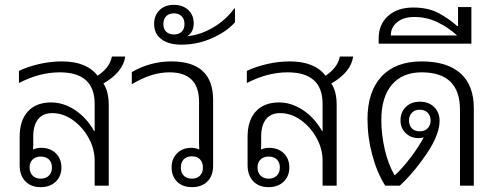

<svg xmlns="http://www.w3.org/2000/svg" viewBox="-20 -765 2054 791"><path d="M148 6Q107 6 84 -18.5Q61 -43 61 -85V-202Q61 -269 95 -306Q129 -343 191 -343Q241 -343 288.5 -312Q336 -281 368 -225H370V-337Q370 -467 226 -467Q143 -467 58 -423V-473Q96 -491 142.5 -501.5Q189 -512 235 -512Q337 -512 382 -453Q405 -468 420.5 -487.5Q436 -507 441 -532H496Q487 -468 406 -421Q428 -389 428 -332V0H370V-103Q370 -152 345 -197Q320 -242 280 -270.5Q240 -299 195 -299Q157 -299 137 -274Q117 -249 117 -203V-165Q117 -157 116 -149Q131 -156 150 -156Q187 -156 210 -133.5Q233 -111 233 -75Q233 -39 209.5 -16.5Q186 6 148 6ZM148 -29Q169 -29 181.5 -41.5Q194 -54 194 -75Q194 -96 181.5 -108Q169 -120 148 -120Q127 -120 114.5 -108Q102 -96 102 -75Q102 -54 114.5 -41.5Q127 -29 148 -29Z M771 6Q732 6 709.5 -16.5Q687 -39 687 -76Q687 -111 709.5 -133.5Q732 -156 768 -156Q786 -156 801 -149Q800 -161 800 -174V-346Q800 -467 678 -467Q604 -467 523 -418V-468Q599 -512 686 -512Q858 -512 858 -353V-82Q858 -41 834.5 -17.5Q811 6 771 6ZM771 -29Q792 -29 804 -41.5Q816 -54 816 -75Q816 -96 804 -108.5Q792 -121 771 -121Q749 -121 737 -108.5Q725 -96 725 -75Q725 -54 737 -41.5Q749 -29 771 -29Z M728 -581Q679 -581 650 -600Q615 -622 615 -667Q615 -701 637 -723Q659 -745 696 -745Q733 -745 755.5 -724Q778 -703 778 -669Q778 -633 752 -616Q806 -621 858.5 -652Q911 -683 945 -730H948V-673Q913 -634 853 -607.5Q793 -581 728 -581ZM697 -623Q716 -623 728 -634Q740 -645 740 -666Q740 -687 728 -698.5Q716 -710 697 -710Q676 -710 664.5 -698Q653 -686 653 -666Q653 -646 664.5 -634.5Q676 -623 697 -623Z M1087 6Q1046 6 1023 -18.5Q1000 -43 1000 -85V-202Q1000 -269 1034 -306Q1068 -343 1130 -343Q1180 -343 1227.5 -312Q1275 -281 1307 -225H1309V-337Q1309 -467 1165 -467Q1082 -467 997 -423V-473Q1035 -491 1081.5 -501.5Q1128 -512 1174 -512Q1276 -512 1321 -453Q1344 -468 1359.5 -487.5Q1375 -507 1380 -532H1435Q1426 -468 1345 -421Q1367 -389 1367 -332V0H1309V-103Q1309 -152 1284 -197Q1259 -242 1219 -270.5Q1179 -299 1134 -299Q1096 -299 1076 -274Q1056 -249 1056 -203V-165Q1056 -157 1055 -149Q1070 -156 1089 -156Q1126 -156 1149 -133.5Q1172 -111 1172 -75Q1172 -39 1148.5 -16.5Q1125 6 1087 6ZM1087 -29Q1108 -29 1120.5 -41.5Q1133 -54 1133 -75Q1133 -96 1120.5 -108Q1108 -120 1087 -120Q1066 -120 1053.5 -108Q1041 -96 1041 -75Q1041 -54 1053.5 -41.5Q1066 -29 1087 -29Z M1567 0Q1533 -54 1513.5 -127Q1494 -200 1494 -274Q1494 -388 1552 -450Q1610 -512 1717 -512Q1822 -512 1877 -463Q1932 -414 1932 -319V0H1875V-313Q1875 -467 1717 -467Q1638 -467 1594.5 -416Q1551 -365 1551 -271Q1551 -211 1565 -150Q1579 -89 1605 -44H1608Q1621 -56 1638 -75Q1655 -94 1674 -119Q1689 -139 1702.5 -160Q1716 -181 1726 -199Q1716 -196 1705 -196Q1673 -196 1651.5 -216.5Q1630 -237 1630 -269Q1630 -303 1652 -324.5Q1674 -346 1710 -346Q1746 -346 1768.5 -324Q1791 -302 1791 -267Q1791 -200 1716 -101Q1694 -71 1671 -45Q1648 -19 1627 0ZM1709 -224Q1729 -224 1741.5 -236Q1754 -248 1754 -269Q1754 -288 1742 -300.5Q1730 -313 1709 -313Q1689 -313 1677 -300.5Q1665 -288 1665 -269Q1665 -248 1677 -236Q1689 -224 1709 -224Z M1540 -585V-606Q1540 -665 1579 -699.5Q1618 -734 1682 -734Q1745 -734 1788 -710.5Q1831 -687 1863 -658H1867V-736H1922V-585ZM1590 -619H1863Q1827 -652 1782.5 -673.5Q1738 -695 1687 -695Q1642 -695 1616 -673.5Q1590 -652 1590 -619Z"/></svg>

Font: Noto Sans Thai Looped UI Light
Style: Regular
Weight: 300
Designer: Cadson Demak Team
Foundry: Cadson Demak Co., Ltd.
Version: Version 1.000